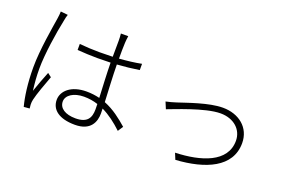

<svg xmlns="http://www.w3.org/2000/svg" viewBox="-100 -1105 2199 1473"><g transform="rotate(20 1000.0 -368.5)"><path d="M183 -761C183 -746 181 -727 178 -706C165 -621 131 -431 131 -288C131 -154 147 -48 166 24L213 20C212 12 211 -1 210 -10C209 -23 211 -40 214 -53C224 -99 261 -200 284 -261L253 -285C235 -241 207 -167 190 -116C182 -181 178 -229 178 -294C178 -412 206 -595 229 -702C232 -720 237 -742 242 -755ZM690 -147C690 -76 664 -29 568 -29C485 -29 433 -63 433 -118C433 -169 491 -208 575 -208C615 -208 653 -202 689 -190C690 -173 690 -159 690 -147ZM935 -93C880 -141 817 -192 738 -223C734 -316 727 -428 726 -526C788 -530 848 -537 906 -546V-597C852 -586 790 -579 726 -574C726 -620 726 -672 728 -703C729 -722 731 -740 734 -760H674C676 -744 677 -720 677 -702C676 -670 676 -623 676 -571C641 -570 605 -569 569 -569C512 -569 460 -572 405 -577V-528C462 -524 511 -521 567 -521C603 -521 640 -522 676 -523C677 -438 683 -324 687 -239C654 -247 619 -252 580 -252C453 -252 385 -186 385 -114C385 -34 451 19 581 19C710 19 740 -63 740 -131C740 -143 740 -157 739 -171C799 -142 854 -100 907 -50Z M1174 -387 1197 -332C1248 -350 1476 -446 1603 -446C1713 -446 1785 -378 1785 -288C1785 -111 1585 -50 1377 -43L1398 8C1637 -7 1836 -89 1836 -287C1836 -414 1736 -493 1605 -493C1491 -493 1331 -433 1259 -410C1228 -400 1203 -393 1174 -387Z"/></g></svg>

Font: Noto Sans JP Light
Style: Regular
Weight: 300
Designer: Ryoko NISHIZUKA (kana & ideographs); Paul D. Hunt (Latin, Greek & Cyrillic); Wenlong ZHANG (bopomofo); Sandoll Communica
Foundry: Adobe Systems Incorporated
Version: Version 1.004;PS 1.004;hotconv 1.0.82;makeotf.lib2.5.63406